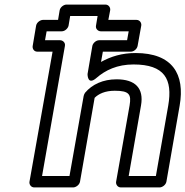

<svg xmlns="http://www.w3.org/2000/svg" viewBox="-20 -795 811 840"><path d="M490 -448C431 -448 383 -426 352 -389C349 -385 347 -379 346 -375L284 -25H164L264 -594C267 -609 254 -619 243 -619H177L184 -658H250C265 -658 278 -672 280 -683L287 -725H407L400 -683C397 -668 410 -658 421 -658H543L536 -619H414C399 -619 386 -605 384 -594L363 -471C363 -471 362 -419 402 -454C441 -488 493 -513 564 -513C700 -513 736 -449 716 -333L662 -25H543L597 -334C610 -409 572 -448 490 -448ZM482 -398C546 -398 555 -382 547 -334L488 0C486 11 494 25 509 25H678C689 25 705 15 708 0L766 -333C790 -470 735 -563 573 -563C514 -563 465 -548 422 -524L430 -569H553C564 -569 579 -579 582 -594L598 -683C600 -694 592 -708 577 -708H454L462 -750C464 -761 456 -775 441 -775H271C260 -775 244 -765 241 -750L234 -708H168C157 -708 141 -698 138 -683L123 -594C121 -583 128 -569 143 -569H210L109 0C107 11 115 25 130 25H300C311 25 327 15 330 0L394 -367C411 -384 439 -398 482 -398Z"/></svg>

Font: Asimov
Style: XWidOuIt
Weight: 500
Designer: Google
Version: Version 2.000980; 2014